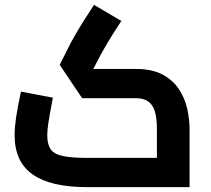

<svg xmlns="http://www.w3.org/2000/svg" viewBox="-20 -768 868 788"><path d="M337 0Q188 0 114 -52Q40 -104 40 -213Q40 -230 41.5 -247.5Q43 -265 46 -286Q49 -307 54 -333Q59 -359 66 -392L197 -367Q190 -330 185.5 -305Q181 -280 178.5 -263.5Q176 -247 175 -235Q174 -223 174 -212Q174 -178 186.5 -157.5Q199 -137 234.5 -128.5Q270 -120 337 -120H624V-239Q624 -285 615 -312.5Q606 -340 587 -352.5Q568 -365 538 -365H317L225 -502L272 -595Q283 -615 295.5 -636.5Q308 -658 325 -685Q342 -712 366 -748L478 -682Q453 -644 437.5 -619Q422 -594 411.5 -575.5Q401 -557 391 -539L363 -485H538Q605 -485 648 -461.5Q691 -438 715 -401Q739 -364 748.5 -321Q758 -278 758 -239V0Z"/></svg>

Font: Titillium Web
Style: Bold
Weight: 700
Designer: Mohamed Gaber, Accademia di Belle Arti di Urbino
Foundry: Kief Type Foundry, Accademia di Belle Arti di Urbino
Version: Version 3.000